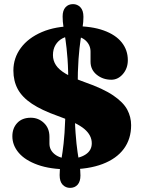

<svg xmlns="http://www.w3.org/2000/svg" viewBox="-20 -824 686 932"><path d="M341 -697Q425.5 -697 483.2 -676.2Q541 -655.5 570.8 -618.2Q600.5 -581 600.5 -532Q600.5 -492.5 576.8 -464.8Q553 -437 520.5 -437Q479.5 -437 449.5 -461.2Q419.5 -485.5 419.5 -524.5V-573Q419.5 -605 396 -627Q372.5 -649 330.5 -649Q304.5 -649 283.2 -637.8Q262 -626.5 249.5 -605.8Q237 -585 237 -556.5Q237 -530 251.5 -507.8Q266 -485.5 299.5 -465.8Q333 -446 390.5 -425.5Q481 -394 530 -360.5Q579 -327 597.8 -291.5Q616.5 -256 616.5 -216.5Q616.5 -149.5 581 -101.5Q545.5 -53.5 477.8 -27.8Q410 -2 313.5 -2Q224.5 -2 163.5 -23.8Q102.5 -45.5 71.2 -82Q40 -118.5 40 -162.5Q40 -202 63.8 -227.2Q87.5 -252.5 129.5 -252.5Q166.5 -252.5 193.2 -227.2Q220 -202 220 -160V-127Q220 -95 246.5 -74.5Q273 -54 316.5 -54Q364.5 -54 395 -73.8Q425.5 -93.5 425.5 -128.5Q425.5 -167 390 -197.5Q354.5 -228 259.5 -261.5Q182 -289 134.8 -320.5Q87.5 -352 66.2 -391.5Q45 -431 45 -481.5Q45 -542.5 81 -591.2Q117 -640 183.5 -668.5Q250 -697 341 -697ZM357 -393.5H311.5Q312 -481 307.8 -537.8Q303.5 -594.5 298 -630.8Q292.5 -667 288.2 -692.8Q284 -718.5 284 -744Q284 -773 297.8 -788.5Q311.5 -804 334.5 -804Q355.5 -804 370.2 -788.8Q385 -773.5 385 -742Q385 -717 380.8 -691.8Q376.5 -666.5 371 -630.2Q365.5 -594 361.2 -537.5Q357 -481 357 -393.5ZM297.5 -322.5H343Q342.5 -235.5 346.8 -178.8Q351 -122 356.5 -85.5Q362 -49 366.2 -23.2Q370.5 2.5 370.5 28Q370.5 57 356.8 72.5Q343 88 320 88Q299 88 284.2 72.8Q269.5 57.5 269.5 26Q269.5 1 273.8 -24.2Q278 -49.5 283.5 -85.8Q289 -122 293.2 -178.5Q297.5 -235 297.5 -322.5Z"/></svg>

Font: Fraunces SuperSoft
Style: Regular
Weight: 900
Version: Version 1.000;[b76b70a41]